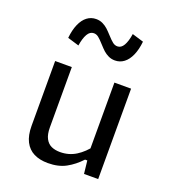

<svg xmlns="http://www.w3.org/2000/svg" viewBox="-146 -906 911 1025"><g transform="rotate(20 310.0 -393.5)"><path d="M431 -513.7H525.7V0H445.3L435.7 -86.7H431ZM189 -513.7V-171.3Q189 -131.7 201.5 -108.2Q214 -84.8 235.2 -75.3Q256.3 -65.8 284.5 -65.8Q334 -65.8 374.4 -90.9Q414.8 -116 448 -161.2V-73.7H424.3Q388 -34.7 345.5 -11.5Q303 11.7 243.7 11.7Q196.8 11.7 163.6 -4.9Q130.3 -21.5 112.3 -56.5Q94.3 -91.5 94.3 -146V-513.7ZM320.3 -741.7Q339.5 -720.5 352 -710.7Q364.5 -700.8 379.2 -700.8Q400.7 -700.8 414.3 -724.4Q428 -748 434.5 -790.7L499.5 -771Q494.7 -724.8 480.2 -692.2Q465.8 -659.5 443.3 -642.5Q420.8 -625.5 392.2 -625.5Q371.8 -625.5 355 -633.7Q338.2 -641.8 325.7 -653.2Q313.2 -664.7 296.5 -683.3Q277.5 -704.5 265.2 -714.2Q252.8 -724 238.2 -724Q216.3 -724 202.7 -700.3Q189 -676.7 182.5 -634.2L117.5 -653.8Q122.3 -700.2 136.6 -732.8Q150.8 -765.3 173.2 -782.3Q195.7 -799.3 224.3 -799.3Q244.7 -799.3 261.6 -791.2Q278.5 -783 291.1 -771.5Q303.7 -760 320.3 -741.7Z"/></g></svg>

Font: Monaspace Neon Var
Style: Regular
Weight: 400
Designer: Riley Cran and the Lettermatic Team
Version: Version 1.000 (Monaspace Neon Var)